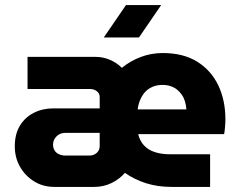

<svg xmlns="http://www.w3.org/2000/svg" viewBox="-20 -733 934 753"><path d="M193 0Q149 0 114 -21.5Q79 -43 58.5 -79Q38 -115 38 -159Q38 -207 58 -240Q78 -273 112.5 -290.5Q147 -308 190 -308H371V-352Q371 -367 359.5 -375.5Q348 -384 332 -384H88V-510H354Q384 -510 411 -498.5Q438 -487 458 -467Q491 -494 532 -509.5Q573 -525 618 -525Q699 -525 753.5 -491Q808 -457 836 -398.5Q864 -340 864 -265Q864 -252 862.5 -234.5Q861 -217 859 -207H522Q528 -181 544.5 -163Q561 -145 587 -136.5Q613 -128 646 -128H804V0H652Q598 0 552.5 -14.5Q507 -29 470 -55Q448 -30 417 -15Q386 0 350 0ZM236 -123H331Q348 -123 359.5 -133.5Q371 -144 371 -160V-212H237Q215 -212 201.5 -198Q188 -184 188 -166Q188 -154 193.5 -144Q199 -134 210.5 -128.5Q222 -123 236 -123ZM520 -304H711Q710 -320 705.5 -335Q701 -350 693 -361.5Q685 -373 674.5 -381.5Q664 -390 649.5 -395Q635 -400 617 -400Q595 -400 577 -392Q559 -384 547.5 -370.5Q536 -357 529 -339.5Q522 -322 520 -304ZM387 -586 474 -713H612L525 -586Z"/></svg>

Font: MuseoModerno Thin
Style: Bold
Weight: 700
Version: Version 1.003